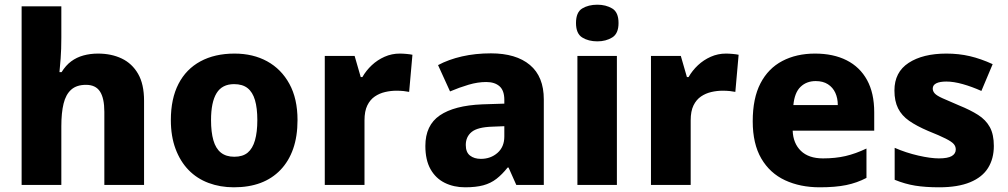

<svg xmlns="http://www.w3.org/2000/svg" viewBox="-20 -787 4288 817"><path d="M241 -627Q241 -577 238 -537.5Q235 -498 233 -480H242Q260 -509 283 -526Q306 -543 335 -551Q364 -559 397 -559Q454 -559 498 -538Q542 -517 567.5 -473Q593 -429 593 -358V0H424V-311Q424 -369 405.5 -397.5Q387 -426 346 -426Q306 -426 283 -405.5Q260 -385 250.5 -346Q241 -307 241 -250V0H72V-760H241Z M1246 -276Q1246 -207 1227.5 -154Q1209 -101 1173.5 -64Q1138 -27 1088.5 -8.5Q1039 10 975 10Q917 10 867.5 -8.5Q818 -27 782.5 -63.5Q747 -100 727 -153.5Q707 -207 707 -276Q707 -367 739.5 -430Q772 -493 833 -526Q894 -559 978 -559Q1057 -559 1117 -526Q1177 -493 1211.5 -430Q1246 -367 1246 -276ZM878 -276Q878 -225 888 -190Q898 -155 920 -137.5Q942 -120 977 -120Q1013 -120 1034 -137.5Q1055 -155 1065 -190Q1075 -225 1075 -276Q1075 -327 1065 -361Q1055 -395 1033.5 -412Q1012 -429 976 -429Q925 -429 901.5 -390.5Q878 -352 878 -276Z M1681 -559Q1694 -559 1710 -557.5Q1726 -556 1735 -554L1721 -396Q1712 -398 1698 -399.5Q1684 -401 1667 -401Q1643 -401 1619 -395.5Q1595 -390 1575 -376.5Q1555 -363 1543 -338.5Q1531 -314 1531 -275V0H1362V-549H1489L1515 -459H1522Q1538 -487 1562 -509.5Q1586 -532 1616.5 -545.5Q1647 -559 1681 -559Z M2069 -560Q2176 -560 2235 -510.5Q2294 -461 2294 -364V0H2177L2144 -74H2140Q2117 -45 2092.5 -26Q2068 -7 2036.5 1.5Q2005 10 1959 10Q1911 10 1872.5 -9Q1834 -28 1812 -67Q1790 -106 1790 -166Q1790 -254 1851.5 -296Q1913 -338 2032 -343L2126 -346V-362Q2126 -402 2105.5 -420Q2085 -438 2049 -438Q2013 -438 1974 -426.5Q1935 -415 1895 -398L1844 -510Q1889 -534 1946 -547Q2003 -560 2069 -560ZM2075 -248Q2012 -246 1987 -225.5Q1962 -205 1962 -170Q1962 -139 1980 -125Q1998 -111 2026 -111Q2068 -111 2097 -136.5Q2126 -162 2126 -206V-250Z M2605 -549V0H2437V-549ZM2522 -767Q2558 -767 2585 -751Q2612 -735 2612 -689Q2612 -644 2585 -627.5Q2558 -611 2522 -611Q2484 -611 2457.5 -627.5Q2431 -644 2431 -689Q2431 -735 2457.5 -751Q2484 -767 2522 -767Z M3069 -559Q3082 -559 3098 -557.5Q3114 -556 3123 -554L3109 -396Q3100 -398 3086 -399.5Q3072 -401 3055 -401Q3031 -401 3007 -395.5Q2983 -390 2963 -376.5Q2943 -363 2931 -338.5Q2919 -314 2919 -275V0H2750V-549H2877L2903 -459H2910Q2926 -487 2950 -509.5Q2974 -532 3004.5 -545.5Q3035 -559 3069 -559Z M3448 -559Q3526 -559 3582.5 -530.5Q3639 -502 3669.5 -446.5Q3700 -391 3700 -309V-231H3353Q3355 -177 3388 -145Q3421 -113 3482 -113Q3535 -113 3578 -123Q3621 -133 3667 -155V-30Q3627 -9 3581 0.5Q3535 10 3468 10Q3385 10 3320.5 -20Q3256 -50 3219.5 -112.5Q3183 -175 3183 -271Q3183 -369 3216 -432.5Q3249 -496 3309 -527.5Q3369 -559 3448 -559ZM3451 -442Q3412 -442 3386.5 -417.5Q3361 -393 3356 -340H3545Q3545 -369 3534.5 -392Q3524 -415 3503 -428.5Q3482 -442 3451 -442Z M4209 -166Q4209 -112 4184.5 -72.5Q4160 -33 4108 -11.5Q4056 10 3976 10Q3918 10 3874.5 3Q3831 -4 3787 -22V-158Q3835 -137 3887.5 -125Q3940 -113 3975 -113Q4013 -113 4030 -123Q4047 -133 4047 -151Q4047 -164 4038.5 -174Q4030 -184 4004.5 -197Q3979 -210 3929 -230Q3880 -251 3848.5 -273Q3817 -295 3801.5 -326Q3786 -357 3786 -402Q3786 -480 3846.5 -519.5Q3907 -559 4007 -559Q4060 -559 4107 -548Q4154 -537 4204 -514L4156 -400Q4116 -418 4077 -429Q4038 -440 4007 -440Q3979 -440 3964 -432.5Q3949 -425 3949 -410Q3949 -399 3957.5 -389.5Q3966 -380 3990.5 -369Q4015 -358 4062 -338Q4109 -319 4142 -298Q4175 -277 4192 -246Q4209 -215 4209 -166Z"/></svg>

Font: Noto Sans Thai ExtraBold
Style: Regular
Weight: 800
Version: Version 2.001